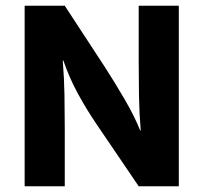

<svg xmlns="http://www.w3.org/2000/svg" viewBox="-20 -650 710 670"><path d="M66 -630H206L344 -419Q381 -362 415.5 -302.5Q450 -243 469 -195H471Q466 -255 465 -315.5Q464 -376 464 -436V-630H604V0H464L318 -215Q282 -268 252 -323Q222 -378 201 -439H199Q204 -376 205 -318Q206 -260 206 -200V0H66Z"/></svg>

Font: Mukta ExtraBold
Style: Regular
Weight: 800
Designer: Girish Dalvi and Yashodeep Gholap
Foundry: Ek Type
Version: Version 2.538;PS 1.002;hotconv 16.6.51;makeotf.lib2.5.65220;